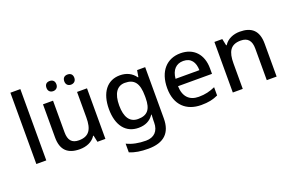

<svg xmlns="http://www.w3.org/2000/svg" viewBox="-115 -1221 2953 1923"><g transform="rotate(-20 1362.0 -260.0)"><path d="M189 0V-760H83V0Z M439 -682C439 -646 462 -628 492 -628C520 -628 545 -646 545 -682C545 -721 520 -736 492 -736C462 -736 439 -721 439 -682ZM629 -682C629 -646 653 -628 682 -628C711 -628 736 -646 736 -682C736 -721 711 -736 682 -736C653 -736 629 -721 629 -682ZM819 -539H713V-266C713 -144 677 -77 566 -77C491 -77 457 -118 457 -202V-539H350V-186C350 -49 419 10 545 10C613 10 679 -15 714 -71H719L734 0H819Z M1171 -549C1035 -549 954 -442 954 -268C954 -93 1035 10 1171 10C1241 10 1296 -15 1333 -71H1337C1336 -57 1334 -22 1334 -5V13C1334 104 1283 156 1196 156C1119 156 1049 142 993 114V207C1048 230 1112 240 1190 240C1358 240 1439 161 1439 7V-539H1353L1341 -468H1336C1297 -523 1240 -549 1171 -549ZM1193 -461C1293 -461 1338 -406 1338 -268V-248C1338 -125 1294 -75 1195 -75C1108 -75 1063 -142 1063 -267C1063 -393 1109 -461 1193 -461Z M1817 -549C1672 -549 1574 -446 1574 -265C1574 -84 1682 10 1839 10C1915 10 1965 -1 2019 -26V-114C1962 -89 1912 -76 1843 -76C1743 -76 1686 -136 1683 -247H2045V-305C2045 -455 1958 -549 1817 -549ZM1817 -467C1900 -467 1938 -409 1939 -325H1685C1693 -416 1741 -467 1817 -467Z M2450 -549C2382 -549 2317 -523 2282 -467H2276L2261 -539H2177V0H2283V-272C2283 -394 2318 -462 2428 -462C2504 -462 2539 -420 2539 -336V0H2644V-351C2644 -490 2575 -549 2450 -549Z"/></g></svg>

Font: Noto Sans Gujarati Medium
Style: Regular
Weight: 500
Designer: Jelle Bosma - Monotype Design Team, Universal Thirst
Foundry: Monotype Imaging Inc.
Version: Version 2.106